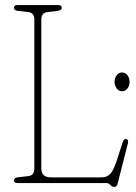

<svg xmlns="http://www.w3.org/2000/svg" viewBox="-20 -720 534 755"><path d="M205.5 -677 166.5 -672.5Q142.5 -669.5 142.5 -643.5V-57Q142.5 -22.5 180.5 -22.5H379.5Q400.5 -22.5 413.8 -36.5Q427 -50.5 441 -94L461.5 -158.5Q466.5 -174.5 475.5 -173.5Q486.5 -171.5 483 -156.5L442.5 2.5Q439.5 15 429 15Q421 15 414 7.5Q407 0 400 0H49Q35 0 35 -10.5Q35 -21.5 51.5 -23L91 -27.5Q115 -30 115 -56.5V-643.5Q115 -670 91 -672.5L51.5 -677Q35 -678.5 35 -689.5Q35 -700 49 -700H209Q223 -700 223 -689.5Q223 -679.5 205.5 -677ZM460 -361Q447 -361 438.8 -372.2Q430.5 -383.5 430.5 -398Q430.5 -413.5 438.8 -424.2Q447 -435 460 -435Q473 -435 481.2 -424.2Q489.5 -413.5 489.5 -398Q489.5 -383 481.2 -372Q473 -361 460 -361Z"/></svg>

Font: Fraunces 144pt SuperSoft Thin
Style: Regular
Weight: 100
Version: Version 1.000;[0bf87f6ff]